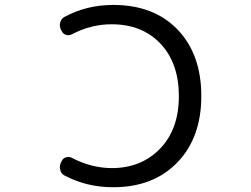

<svg xmlns="http://www.w3.org/2000/svg" viewBox="-20 -785 1040 794"><path d="M441.4 -684.6Q356.4 -684.6 278.3 -643.6Q265.6 -636.7 252.4 -641.1Q239.3 -645.5 234.4 -658.2L230.5 -665Q227.5 -673.8 227.5 -681.6Q227.5 -687.5 229.5 -693.4Q233.4 -708 246.1 -714.8Q337.9 -764.6 448.2 -764.6Q616.2 -764.6 714.4 -662.6Q812.5 -560.5 812.5 -387.7Q812.5 -215.8 713.4 -113.3Q614.3 -10.7 448.2 -10.7Q337.9 -10.7 246.1 -59.6Q233.4 -66.4 229.5 -81.1Q227.5 -86.9 227.5 -92.8Q227.5 -101.6 230.5 -109.4L234.4 -117.2Q239.3 -129.9 252.4 -134.3Q265.6 -138.7 278.3 -131.8Q356.4 -90.8 441.4 -89.8Q564.5 -89.8 642.1 -170.4Q719.7 -251 719.7 -387.2Q719.7 -523.4 644 -604Q568.4 -684.6 441.4 -684.6Z"/></svg>

Font: Rounded-L Mgen+ 2m regular
Style: Regular
Weight: 400
Designer: [Source Han Sans]
Ryoko NISHIZUKA  (kana & ideographs); Paul D. Hunt (Latin, Greek & Cyrillic); Wenlong ZHANG  (bopomofo
Version: Version 1.059.20150602